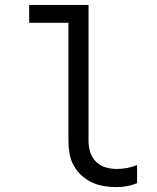

<svg xmlns="http://www.w3.org/2000/svg" viewBox="-20 -755 640 783"><path d="M456 8Q430 8 404.5 4Q379 0 355.5 -11Q332 -22 312.5 -39.5Q293 -57 280.5 -80Q268 -103 263.5 -128.5Q259 -154 259 -180V-662H99V-735H341V-180Q341 -157 348 -134.5Q355 -112 371.5 -95.5Q388 -79 410.5 -72.5Q433 -66 456 -66Q478 -66 499 -70Q520 -74 539 -82V-8Q520 0 499 4Q478 8 456 8Z"/></svg>

Font: Iosevka HT Extended
Style: Regular
Weight: 400
Width: 7
Monospace: yes
Designer: Belleve Invis
Foundry: Belleve Invis
Version: Version 32.3.0; ttfautohint (v1.8.4)